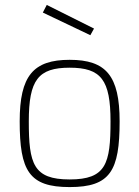

<svg xmlns="http://www.w3.org/2000/svg" viewBox="-20 -752 566 780"><path d="M154 -701 347 -609 362 -636 170 -732ZM263 -23C115 -23 97 -87 97 -259C97 -427 135 -477 263 -477C391 -477 429 -427 429 -259C429 -87 411 -23 263 -23ZM263 -509C115 -509 60 -444 60 -259C60 -58 98 8 263 8C428 8 466 -58 466 -259C466 -444 411 -509 263 -509Z"/></svg>

Font: RazerF5 Thin
Style: Regular
Weight: 250
Foundry: Razer Inc.
Version: Version 2